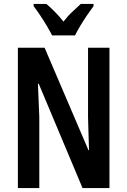

<svg xmlns="http://www.w3.org/2000/svg" viewBox="-20 -1008 647 977"><path d="M537 -51H400L177 -582H173Q176 -524 177 -485.5Q178 -447 180 -413V-51H71V-765H207L430 -244H433Q431 -304 430 -340Q429 -376 428 -411V-765H537ZM245 -828Q235 -848 219 -875Q203 -902 185 -929Q167 -956 151 -977V-988H216Q234 -973 258 -949Q282 -925 303 -898Q326 -928 347.5 -947.5Q369 -967 391 -988H456V-977Q441 -957 423 -930.5Q405 -904 388.5 -876.5Q372 -849 362 -828Z"/></svg>

Font: Noto Sans Tamil UI ExtraCondensed SemiBold
Style: Regular
Weight: 600
Width: 2
Designer: Jelle Bosma - Monotype Design Team
Foundry: Monotype Imaging Inc.
Version: Version 2.004; ttfautohint (v1.8.4.7-5d5b)